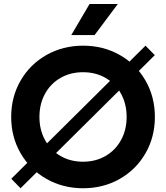

<svg xmlns="http://www.w3.org/2000/svg" viewBox="-20 -956 855 989"><path d="M37.6 -353.5Q37.6 -457 86.2 -541Q134.8 -625 219.5 -672.9Q304.3 -720.7 407.7 -720.7Q512.2 -720.7 596.7 -672.9Q681.2 -625 729.5 -541Q777.8 -457 777.8 -353.5Q777.8 -250.5 729.5 -166.5Q681.2 -82.5 596.7 -34.4Q512.2 13.7 407.7 13.7Q304.3 13.7 219.5 -34.4Q134.8 -82.5 86.2 -166.5Q37.6 -250.5 37.6 -353.5ZM632.3 -353.5Q632.3 -420.5 603.5 -473Q574.7 -525.4 523.7 -554.7Q472.7 -584 407.7 -584Q342.8 -584 291.7 -554.7Q240.7 -525.4 211.9 -473Q183.1 -420.5 183.1 -353.5Q183.1 -287.2 211.9 -234.7Q240.7 -182.1 291.7 -152.6Q342.8 -123 407.7 -123Q472.7 -123 523.7 -152.6Q574.7 -182.1 603.5 -234.7Q632.3 -287.2 632.3 -353.5ZM777.3 -671.9 85.9 13.7 38.1 -35.2 729.5 -720.7ZM586.9 -935.5H441.4L347.2 -775.4H467.3Z"/></svg>

Font: Wanted Sans Std Variable
Style: Regular
Weight: 400
Designer: Original Design by Kil Hyung-jin and Kang Hanbin, Wanted Lab, Inc;
Foundry: Wanted Lab, Inc.
Version: Version 1.003;Glyphs 3.2 (3227)